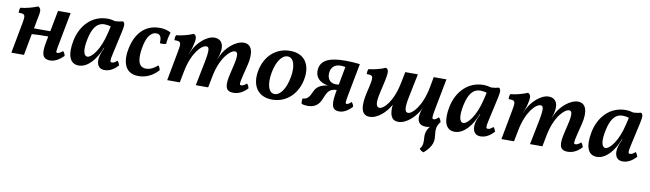

<svg xmlns="http://www.w3.org/2000/svg" viewBox="-40 -1003 6051 1786"><g transform="rotate(10 2985.5 -110.0)"><path d="M511 -98C497 -84 475 -72 463 -72C446 -72 446 -77 464 -169L519 -458H400L362 -259H208L235 -402C241 -437 233 -458 211 -467C172 -449 95 -429 50 -426C43 -413 42 -395 42 -378C106 -378 109 -370 93 -283L40 0H159L197 -203C241 -207 306 -208 352 -208L343 -162C322 -54 324 9 408 9C447 9 489 -12 533 -56C531 -72 523 -87 511 -98Z M1026 -98C1004 -79 991 -72 977 -72C957 -72 956 -86 972 -157L1020 -373C1036 -443 1028 -457 1012 -467C992 -461 966 -457 940 -456C921 -462 893 -467 867 -467C721 -467 618 -357 589 -210C563 -77 589 9 677 9C762 9 839 -82 880 -194H884C874 -171 860 -139 855 -119C840 -68 844 9 921 9C970 9 1012 -18 1048 -57C1044 -72 1036 -88 1026 -98ZM743 -86C705 -86 693 -145 716 -252C735 -340 770 -410 848 -410C868 -410 890 -407 908 -400L893 -336C855 -170 780 -86 743 -86Z M1240 9C1308 9 1371 -17 1427 -78C1424 -96 1419 -109 1407 -121C1377 -92 1338 -71 1298 -71C1214 -71 1215 -169 1230 -256C1245 -343 1278 -411 1338 -411C1374 -411 1389 -386 1385 -327C1406 -323 1428 -325 1444 -331C1446 -367 1454 -405 1466 -440C1442 -457 1401 -467 1360 -467C1210 -467 1136 -358 1109 -236C1083 -118 1101 9 1240 9Z M2137 9C2184 9 2227 -10 2270 -56C2267 -72 2259 -88 2249 -98C2226 -79 2213 -72 2198 -72C2181 -72 2178 -80 2198 -162L2224 -267C2255 -391 2230 -467 2154 -467C2078 -467 1989 -386 1954 -309L1938 -274H1937C1949 -304 1956 -332 1959 -356C1968 -431 1930 -466 1878 -466C1802 -466 1717 -381 1685 -311L1668 -274H1667C1685 -315 1696 -352 1705 -402C1710 -438 1704 -458 1681 -467C1642 -449 1567 -429 1521 -426C1514 -412 1512 -393 1513 -378C1577 -378 1581 -370 1565 -283L1512 0H1631L1652 -108C1686 -284 1770 -373 1817 -373C1845 -373 1851 -344 1825 -215L1782 0H1899L1920 -108C1956 -292 2045 -373 2087 -373C2116 -373 2120 -337 2098 -243L2078 -158C2053 -50 2057 9 2137 9Z M2504 9C2640 9 2743 -91 2767 -235C2790 -371 2728 -467 2592 -467C2458 -467 2356 -374 2330 -230C2305 -93 2366 9 2504 9ZM2517 -46C2461 -46 2436 -124 2457 -239C2476 -342 2523 -412 2578 -412C2635 -412 2660 -335 2640 -227C2619 -112 2570 -46 2517 -46Z M3237 -98C3224 -84 3207 -72 3194 -72C3180 -72 3181 -87 3192 -147L3251 -458C3201 -464 3151 -466 3111 -466C2977 -466 2887 -437 2875 -346C2865 -272 2912 -223 2994 -210C2925 -203 2888 -177 2867 -130C2848 -88 2833 -52 2782 -51C2778 -36 2778 -13 2782 0C2798 6 2819 9 2840 9C2913 9 2947 -28 2969 -83C2998 -156 3014 -180 3081 -184L3078 -166C3061 -65 3056 9 3136 9C3173 9 3213 -8 3258 -56C3256 -72 3248 -87 3237 -98ZM2984 -331C2989 -376 3016 -413 3078 -413C3092 -413 3109 -411 3123 -408L3091 -236C3081 -235 3071 -234 3064 -234C3006 -234 2978 -276 2984 -331Z M4084 -57C4081 -72 4072 -89 4061 -99C4042 -80 4030 -72 4018 -72C3998 -72 3995 -77 4021 -209L4069 -458H3949L3930 -357C3895 -172 3809 -89 3771 -89C3738 -89 3733 -133 3753 -232L3799 -458H3680L3660 -357C3622 -165 3539 -89 3501 -89C3467 -89 3459 -133 3484 -237C3531 -434 3529 -449 3497 -467C3460 -449 3382 -429 3338 -426C3331 -412 3329 -393 3330 -378C3397 -377 3400 -373 3363 -218C3331 -86 3338 9 3423 9C3502 9 3579 -67 3618 -139C3609 -53 3626 9 3694 9C3777 9 3858 -76 3895 -152H3896C3888 -136 3884 -120 3881 -104C3868 -36 3886 9 3958 9C3969 9 3981 7 3993 4C3966 38 3956 71 3959 108C3962 141 3967 189 3936 219C3945 233 3959 243 3977 247C4057 177 4062 126 4055 74C4051 30 4044 -10 4084 -57Z M4577 -98C4555 -79 4542 -72 4528 -72C4508 -72 4507 -86 4523 -157L4571 -373C4587 -443 4579 -457 4563 -467C4543 -461 4517 -457 4491 -456C4472 -462 4444 -467 4418 -467C4272 -467 4169 -357 4140 -210C4114 -77 4140 9 4228 9C4313 9 4390 -82 4431 -194H4435C4425 -171 4411 -139 4406 -119C4391 -68 4395 9 4472 9C4521 9 4563 -18 4599 -57C4595 -72 4587 -88 4577 -98ZM4294 -86C4256 -86 4244 -145 4267 -252C4286 -340 4321 -410 4399 -410C4419 -410 4441 -407 4459 -400L4444 -336C4406 -170 4331 -86 4294 -86Z M5294 9C5341 9 5384 -10 5427 -56C5424 -72 5416 -88 5406 -98C5383 -79 5370 -72 5355 -72C5338 -72 5335 -80 5355 -162L5381 -267C5412 -391 5387 -467 5311 -467C5235 -467 5146 -386 5111 -309L5095 -274H5094C5106 -304 5113 -332 5116 -356C5125 -431 5087 -466 5035 -466C4959 -466 4874 -381 4842 -311L4825 -274H4824C4842 -315 4853 -352 4862 -402C4867 -438 4861 -458 4838 -467C4799 -449 4724 -429 4678 -426C4671 -412 4669 -393 4670 -378C4734 -378 4738 -370 4722 -283L4669 0H4788L4809 -108C4843 -284 4927 -373 4974 -373C5002 -373 5008 -344 4982 -215L4939 0H5056L5077 -108C5113 -292 5202 -373 5244 -373C5273 -373 5277 -337 5255 -243L5235 -158C5210 -50 5214 9 5294 9Z M5920 -98C5898 -79 5885 -72 5871 -72C5851 -72 5850 -86 5866 -157L5914 -373C5930 -443 5922 -457 5906 -467C5886 -461 5860 -457 5834 -456C5815 -462 5787 -467 5761 -467C5615 -467 5512 -357 5483 -210C5457 -77 5483 9 5571 9C5656 9 5733 -82 5774 -194H5778C5768 -171 5754 -139 5749 -119C5734 -68 5738 9 5815 9C5864 9 5906 -18 5942 -57C5938 -72 5930 -88 5920 -98ZM5637 -86C5599 -86 5587 -145 5610 -252C5629 -340 5664 -410 5742 -410C5762 -410 5784 -407 5802 -400L5787 -336C5749 -170 5674 -86 5637 -86Z"/></g></svg>

Font: Vollkorn Semibold
Style: Italic
Weight: 600
Italic angle: -11°
Designer: Friedrich Althausen
Foundry: Friedrich Althausen
Version: Version 4.015;PS 004.015;hotconv 1.0.88;makeotf.lib2.5.64775